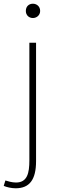

<svg xmlns="http://www.w3.org/2000/svg" viewBox="-53 -757 318 1033"><path d="M31 256C105 256 141 211 141 110V-527H105V106C105 174 94 225 33 225C11 225 -11 218 -24 214L-33 243C-18 250 9 256 31 256ZM124 -660C144 -660 163 -675 163 -698C163 -723 144 -737 124 -737C103 -737 86 -723 86 -698C86 -675 103 -660 124 -660Z"/></svg>

Font: Noto Sans CJK Thin
Style: Regular
Weight: 100
Designer: Ryoko NISHIZUKA (kana & ideographs); Paul D. Hunt (Latin, Greek & Cyrillic); Wenlong ZHANG (bopomofo); Sandoll Communica
Foundry: Adobe Systems Incorporated
Version: Version 1.000;PS 1;hotconv 1.0.78;makeotf.lib2.5.61930